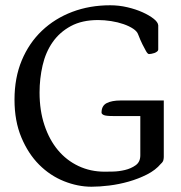

<svg xmlns="http://www.w3.org/2000/svg" viewBox="-20 -692 686 728"><path d="M35 -314Q35 -397 62.5 -463Q90 -529 139 -575.5Q188 -622 254 -647Q320 -672 398 -672Q431 -672 463 -664.5Q495 -657 520.5 -645.5Q546 -634 562.5 -621Q579 -608 580 -596V-504Q580 -500 575.5 -496.5Q571 -493 565.5 -491Q560 -489 554 -488Q548 -487 545 -487Q540 -487 533.5 -498.5Q527 -510 520 -524Q512 -540 504 -561Q500 -573 485 -583Q470 -593 448.5 -600.5Q427 -608 401.5 -612Q376 -616 352 -616Q291 -616 248.5 -593Q206 -570 179.5 -532Q153 -494 141.5 -444Q130 -394 130 -341Q130 -273 148.5 -217.5Q167 -162 199.5 -123Q232 -84 277.5 -62.5Q323 -41 377 -41Q387 -41 409 -41.5Q431 -42 454 -47.5Q477 -53 494.5 -65.5Q512 -78 512 -103V-252H409Q381 -252 373 -256Q365 -260 365 -265Q365 -291 384.5 -301Q404 -311 437 -311H601V-97Q601 -92 599.5 -85Q598 -78 590 -71Q570 -47 537.5 -30.5Q505 -14 468 -3.5Q431 7 394 11.5Q357 16 327 16Q275 16 222.5 -5Q170 -26 128.5 -67.5Q87 -109 61 -171Q35 -233 35 -314Z"/></svg>

Font: Asar
Style: Regular
Weight: 400
Designer: Eben Sorkin
Foundry: Eben Sorkin, Pria Ravichandran
Version: Version 1.003; ttfautohint (v1.3) -l 8 -r 50 -G 0 -x 0 -H 45